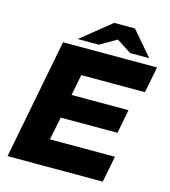

<svg xmlns="http://www.w3.org/2000/svg" viewBox="-126 -980 956 1081"><g transform="rotate(15 351.5 -440.0)"><path d="M19 0 155 -700H703L673 -548H302L278 -426H610L583 -287H252L225 -153H604L574 0ZM230 -739 405 -880H526L476 -810L353 -739ZM536 -739 425 -810 405 -880H526L647 -739Z"/></g></svg>

Font: REM
Style: Bold Italic
Weight: 700
Italic angle: -11°
Designer: Octavio Pardo
Foundry: Ashler Design
Version: Version 1.005;gftools[0.9.28]